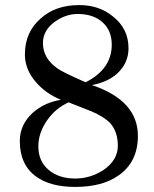

<svg xmlns="http://www.w3.org/2000/svg" viewBox="-20 -723 608 756"><path d="M523 -188Q523 -86 448 -33Q384 13 276 13Q178 13 122 -28Q58 -74 58 -168Q58 -232 109 -279Q156 -320 220 -330Q161 -354 122 -399Q78 -449 78 -509Q78 -597 141 -651Q199 -703 292 -703Q371 -703 425 -658Q486 -610 486 -533Q486 -475 442 -434Q405 -400 342 -388Q523 -327 523 -188ZM420 -547Q420 -603 383.5 -635.5Q347 -668 286 -668Q238 -668 194 -636Q149 -602 149 -554Q149 -493 207 -453Q222 -441 317 -399Q420 -451 420 -547ZM444 -149Q444 -204 414 -238Q389 -264 339 -285Q279 -309 250 -320Q198 -296 166 -250Q131 -200 131 -147Q131 -88 171.5 -54Q212 -20 276 -20Q336 -20 388 -54Q444 -93 444 -149Z"/></svg>

Font: GFS Didot
Style: Regular
Weight: 400
Designer: Takis Katsoulidis and George D. Matthiopoulos
Foundry: Takis Katsoulidis and George D. Matthiopoulos
Version: Version 1.0